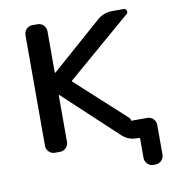

<svg xmlns="http://www.w3.org/2000/svg" viewBox="-75 -614 717 780"><g transform="rotate(-10 283.5 -224.5)"><path d="M437.5 -95.7Q437.5 -94.7 438.5 -94.7H503.9Q518.6 -94.7 528.8 -84.5Q539.1 -74.2 539.1 -60.5V62.5Q539.1 77.1 528.8 87.4Q518.6 97.7 503.9 97.7H496.1Q481.4 97.7 471.2 87.4Q460.9 77.1 460.9 62.5V-15.6Q460.9 -20.5 457 -20.5H447.3Q413.1 -20.5 387.7 -43.9L168.9 -248Q168 -249 167 -248.5Q166 -248 166 -246.1V-54.7Q166 -41 155.8 -30.8Q145.5 -20.5 130.9 -20.5H109.4Q95.7 -20.5 85.4 -30.8Q75.2 -41 75.2 -54.7V-511.7Q75.2 -526.4 85.4 -536.6Q95.7 -546.9 109.4 -546.9H130.9Q145.5 -546.9 155.8 -536.6Q166 -526.4 166 -511.7V-341.8Q166 -340.8 167 -340.3Q168 -339.8 168.9 -340.8L377.9 -524.4Q404.3 -546.9 439.5 -546.9H486.3Q495.1 -546.9 498 -538.6Q501 -530.3 494.1 -524.4L230.5 -297.9Q227.5 -294.9 230.5 -292L432.6 -107.4Q437.5 -102.5 437.5 -95.7Z"/></g></svg>

Font: Gen Jyuu GothicL Regular
Style: Regular
Weight: 400
Designer: [Source Han Sans]
Ryoko NISHIZUKA  (kana & ideographs); Paul D. Hunt (Latin, Greek & Cyrillic); Wenlong ZHANG  (bopomofo
Version: Version 1.002.20150607